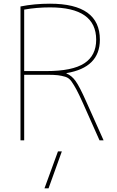

<svg xmlns="http://www.w3.org/2000/svg" viewBox="-20 -760 632 1040"><path d="M340 -364V-362Q368 -351 389.5 -321Q411 -291 447 -210L541 0H519L429 -202Q407 -251 394 -275Q381 -299 367.5 -318.5Q354 -338 334 -344Q314 -350 293.5 -352.5Q273 -355 231 -355H111V0H91V-725Q166 -740 251 -740Q521 -740 521 -545Q521 -394 340 -364ZM221 260 294 60H315L243 260ZM111 -375H231Q372 -375 436.5 -417Q501 -459 501 -545Q501 -720 251 -720Q178 -720 111 -708Z"/></svg>

Font: Mplus 1p Thin
Style: Regular
Weight: 250
Version: Version 1.061